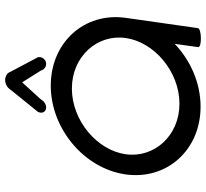

<svg xmlns="http://www.w3.org/2000/svg" viewBox="-48 -756 805 750"><g transform="rotate(-90 355.0 -380.5)"><path d="M620.6 -10.5 660.8 -292.6C683.5 -454.1 564.7 -585.2 396.1 -585.2C227.6 -585.2 71.9 -454.1 49.2 -292.6C26.5 -131.1 145.3 0 313.9 0C406.1 0 494.4 -39.2 559.3 -101.2C555 -70.6 550.7 -40.1 546.4 -9.5C544.3 5.5 618.5 4.5 620.6 -10.5ZM128 -292.6C143.6 -404.1 259.4 -502.7 384.5 -502.7C509.7 -502.7 597.7 -404.1 582 -292.6C566.4 -181.1 450.6 -82.5 325.5 -82.5C200.3 -82.5 112.3 -181.1 128 -292.6ZM418.2 -763.3C403.9 -763.3 388.8 -756.3 380.5 -742.8C372.1 -732.4 294.7 -636.8 294.7 -636.8L293.3 -635.1L292.5 -633.1C289.2 -625.2 289.4 -616.1 294.9 -609.9C298.6 -605.6 304.3 -603.3 310.4 -603.3C323.7 -603.3 335.8 -612 342.2 -623.8L408.8 -697L454.9 -623.8C457.7 -613 467.2 -603.3 481 -603.3C487.4 -603.3 494 -605.8 499 -610.5C505.7 -616.8 508.3 -625.5 507.2 -633.1L507 -635.1L506.1 -636.8C506.1 -636.8 456 -731.5 450 -742.8C445.8 -755.4 432.8 -763.3 418.2 -763.3Z"/></g></svg>

Font: Hi.
Style: Regular
Weight: 400
Designer: Mew Too, Robert Jablonski
Foundry: Cannot Into Space Fonts
Version: Version 1.996